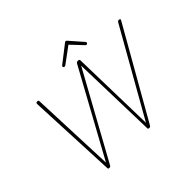

<svg xmlns="http://www.w3.org/2000/svg" viewBox="-256 -1626 2014 2014"><g transform="rotate(-45 751.0 -619.0)"><path d="M317 14Q308 14 304 10.5Q300 7 300 -1L255 -996Q255 -1006 259.5 -1010.5Q264 -1015 274 -1015Q284 -1015 288.5 -1012Q293 -1009 293 -998L331 -51L851 -1000Q855 -1008 861 -1011.5Q867 -1015 875 -1015Q889 -1015 894 -1011.5Q899 -1008 900 -998L923 -50L1461 -999Q1466 -1008 1472 -1011.5Q1478 -1015 1485 -1015Q1496 -1014 1500.5 -1008.5Q1505 -1003 1497 -991L932 1Q928 8 923.5 11Q919 14 909 14Q900 14 896 10.5Q892 7 892 -1L866 -954L340 1Q336 8 331.5 11Q327 14 317 14ZM738 -1069Q731 -1069 725.5 -1073.5Q720 -1078 720 -1084Q720 -1088 721.5 -1091Q723 -1094 728 -1098L915 -1243Q921 -1248 924.5 -1250Q928 -1252 932 -1252Q936 -1252 939.5 -1249.5Q943 -1247 947 -1243L1074 -1098Q1076 -1095 1077.5 -1092Q1079 -1089 1079 -1086Q1079 -1079 1073 -1074Q1067 -1069 1060 -1069Q1057 -1069 1053.5 -1071Q1050 -1073 1047 -1077L927 -1204L755 -1077Q749 -1072 745.5 -1070.5Q742 -1069 738 -1069Z"/></g></svg>

Font: Playwrite AU QLD Thin
Style: Regular
Weight: 250
Designer: Veronika Burian, José Scaglione
Foundry: TypeTogether
Version: Version 1.002